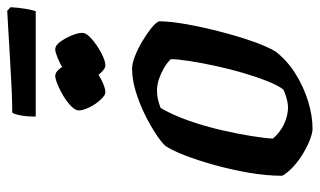

<svg xmlns="http://www.w3.org/2000/svg" viewBox="-197 -689 886 532"><g transform="rotate(-90 246.0 -423.0)"><path d="M155 0Q144 0 125.5 -7Q107 -14 87 -26Q67 -38 50.5 -53Q34 -68 25 -84Q25 -128 33.5 -177Q42 -226 55 -272.5Q68 -319 82 -355Q96 -391 108 -408Q118 -419 141.5 -434.5Q165 -450 195.5 -465Q226 -480 259 -490Q292 -500 322 -500Q336 -500 356.5 -492Q377 -484 398 -471.5Q419 -459 434.5 -446.5Q450 -434 453 -425Q453 -395 445 -350Q437 -305 424.5 -256.5Q412 -208 397.5 -166.5Q383 -125 369 -102Q343 -69 306.5 -46.5Q270 -24 230.5 -12Q191 0 155 0ZM214 -68Q221 -68 229 -69.5Q237 -71 246.5 -74Q256 -77 264 -81Q275 -95 287 -125Q299 -155 310 -192.5Q321 -230 329.5 -269.5Q338 -309 343 -341.5Q348 -374 348 -393Q337 -404 323 -412Q309 -420 293 -425.5Q277 -431 261 -431Q249 -431 237.5 -428.5Q226 -426 213 -421Q193 -387 177.5 -342.5Q162 -298 151.5 -252.5Q141 -207 135 -169Q129 -131 128 -110Q136 -100 149.5 -90Q163 -80 180.5 -74Q198 -68 214 -68ZM256 -574Q248 -574 235.5 -587.5Q223 -601 214.5 -618.5Q206 -636 206 -648Q206 -657 217.5 -668.5Q229 -680 245.5 -690Q262 -700 278 -706.5Q294 -713 302 -713Q312 -713 322.5 -699.5Q333 -686 340.5 -668Q348 -650 348 -638Q348 -629 337.5 -618.5Q327 -608 311.5 -597.5Q296 -587 281 -580.5Q266 -574 256 -574ZM330 -574Q322 -574 309.5 -587.5Q297 -601 288.5 -618.5Q280 -636 280 -648Q280 -657 291.5 -668.5Q303 -680 319.5 -690Q336 -700 352 -706.5Q368 -713 375 -713Q386 -713 396 -699.5Q406 -686 413.5 -668Q421 -650 421 -638Q421 -629 411 -618.5Q401 -608 385.5 -597.5Q370 -587 355 -580.5Q340 -574 330 -574ZM189 -767Q189 -793 192.5 -810Q196 -827 200 -832Q230 -832 270.5 -834Q311 -836 353 -838.5Q395 -841 429.5 -843Q464 -845 482 -846L492 -837Q491 -815 487.5 -795Q484 -775 481 -767Z"/></g></svg>

Font: Texturina 12pt SemiBold
Style: Italic
Weight: 600
Italic angle: -11°
Version: Version 1.002